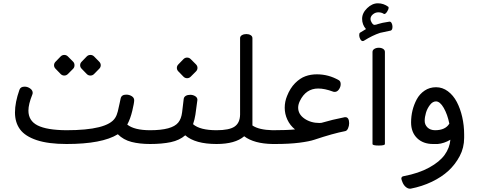

<svg xmlns="http://www.w3.org/2000/svg" viewBox="-20 -873 2905 1164"><path d="M475.1 -499 505.9 -530.8Q515.1 -540 528.1 -540Q541 -540 550.3 -530.8L581.5 -499Q590.8 -489.7 590.8 -477.5Q590.8 -465.3 581.5 -456.1L550.3 -424.3Q541 -415 528.1 -415Q515.1 -415 505.9 -424.3L475.1 -456.1Q465.8 -465.3 465.8 -477.5Q465.8 -489.7 475.1 -499ZM316.9 -499 347.7 -530.8Q356.9 -540 369.6 -540Q382.3 -540 391.6 -530.8L423.3 -499Q431.6 -490.7 431.6 -477.5Q431.6 -464.4 423.3 -456.1L391.6 -424.3Q382.3 -415 369.6 -415Q356.9 -415 347.7 -424.3L316.9 -456.1Q307.6 -465.3 307.6 -477.5Q307.6 -489.7 316.9 -499ZM97.7 -328.1Q104 -347.7 129.4 -347.7Q147 -347.7 162.6 -336.7Q178.2 -325.7 178.2 -310.1Q178.2 -305.2 175.8 -299.3Q152.3 -241.2 152.3 -202.6Q152.3 -140.6 208.3 -112.5Q264.2 -84.5 381.8 -83.5Q630.4 -83.5 677.7 -157.7Q688.5 -174.3 694.1 -197.3Q699.7 -220.2 704.8 -244.9Q710 -269.5 711.4 -275.9Q716.3 -299.3 745.6 -299.3Q763.7 -299.3 778.6 -290Q793.5 -280.8 793.5 -265.1Q793.5 -249.5 782 -201.2Q770.5 -152.8 751.5 -117.7Q794.4 -83.5 890.6 -83.5V0Q826.7 0 777.6 -12.5Q728.5 -24.9 694.3 -59.1Q598.6 0 383.3 0Q272.9 0 202.6 -23.4Q132.3 -46.9 101.6 -88.6Q70.8 -130.4 70.8 -191.2Q70.8 -252 97.7 -328.1Z M1061.5 -482.9 1092.3 -514.6Q1101.6 -523.9 1114.3 -523.9Q1127 -523.9 1136.2 -514.6L1168 -482.9Q1177.2 -473.6 1177.2 -461.4Q1177.2 -449.2 1168 -439.9L1136.2 -408.2Q1127 -398.9 1114.3 -398.9Q1101.6 -398.9 1092.3 -408.2L1061.5 -439.9Q1052.2 -449.2 1052.2 -461.4Q1052.2 -473.6 1061.5 -482.9ZM889.6 -83.5Q1022.9 -83.5 1060.5 -129.9Q1079.1 -152.3 1084 -191.9L1093.8 -273.9Q1095.7 -285.6 1106.4 -292Q1117.2 -298.3 1133.5 -298.3Q1149.9 -298.3 1163.3 -290Q1176.8 -281.7 1176.8 -267.6L1164.6 -177.7Q1160.2 -148.9 1150.4 -120.1Q1192.4 -83.5 1293 -83.5V0Q1163.6 0 1103 -52.7Q1068.4 -22.5 1015.4 -11.2Q962.4 0 889.6 0Q874.5 0 861.8 -12.7Q849.1 -25.4 849.1 -41.7Q849.1 -58.1 861.3 -70.8Q873.5 -83.5 889.6 -83.5Z M1292 -83.5Q1370.1 -83.5 1402.3 -105.7Q1434.6 -127.9 1435.5 -178.2V-641.6Q1435.5 -653.3 1446.8 -659.9Q1458 -666.5 1473.4 -666.5Q1488.8 -666.5 1499.5 -659.9Q1510.3 -653.3 1510.3 -641.6V-112.3Q1549.8 -85.4 1632.3 -83.5V0Q1520 -2 1460.4 -46.9Q1405.8 0 1293 0Q1277.8 -1 1264.6 -13.4Q1251.5 -25.9 1251.5 -41.7Q1251.5 -57.6 1263.9 -70.1Q1276.4 -82.5 1292 -83.5Z M1917 -127.4 1929.2 -128.4Q1993.7 -147.5 2070.3 -162.6H2074.2Q2085.4 -162.6 2091.1 -152.6Q2096.7 -142.6 2096.7 -126.2Q2096.7 -109.9 2090.1 -95Q2083.5 -80.1 2072.8 -78.1Q1999.5 -64 1885.7 -25.9Q1855.5 -15.6 1794.7 -7.8Q1733.9 0 1648.4 0H1631.8Q1616.2 0 1603.3 -12.7Q1590.3 -25.4 1590.3 -41.5Q1590.3 -57.6 1603.3 -70.6Q1616.2 -83.5 1631.8 -83.5Q1718.8 -83.5 1768.6 -88.4Q1738.3 -112.8 1722.2 -147.5Q1706.1 -182.1 1706.1 -219.5Q1706.1 -256.8 1720.2 -291Q1738.8 -338.4 1768.8 -368.7Q1798.8 -398.9 1831.1 -410.6Q1863.3 -422.4 1900.9 -422.4Q1972.2 -422.4 2034.2 -386.7Q2045.4 -379.9 2045.4 -363Q2045.4 -346.2 2034.9 -331.1Q2024.4 -315.9 2009.3 -315.9Q2002.9 -315.9 1999.5 -317.4Q1948.7 -336.4 1909.2 -336.4Q1834.5 -336.4 1797.9 -260.7Q1787.6 -239.3 1787.6 -220.7Q1787.6 -180.2 1825.9 -153.8Q1864.3 -127.4 1917 -127.4Z M2238.3 0V-558.1Q2238.3 -569.8 2249.8 -576.7Q2261.2 -583.5 2276.6 -583.5Q2292 -583.5 2302.7 -576.7Q2313.5 -569.8 2313.5 -558.1V0Q2313.5 9.3 2275.9 9.3Q2238.3 9.3 2238.3 0ZM2162.6 -674.8Q2184.1 -687.5 2190.7 -691.9Q2197.3 -696.3 2198.7 -696.8Q2175.3 -723.6 2175.3 -758.8Q2175.3 -793.9 2205.8 -823.5Q2236.3 -853 2271 -853Q2305.7 -853 2334.5 -831.5Q2335.9 -830.6 2335.9 -823.7Q2335.9 -816.9 2326.9 -802.5Q2317.9 -788.1 2309.6 -788.1Q2307.1 -788.1 2305.2 -790Q2292 -798.3 2273.7 -798.3Q2255.4 -798.3 2240.7 -786.1Q2226.1 -773.9 2226.1 -757.3Q2226.1 -747.6 2234.1 -734.9Q2242.2 -722.2 2250.2 -722.2Q2258.3 -722.2 2275.1 -728.3Q2292 -734.4 2340.3 -741.7H2342.8Q2349.6 -741.7 2354.5 -732.2Q2359.4 -722.7 2359.4 -710.9Q2359.4 -690.9 2348.6 -687.5Q2288.1 -674.8 2284.2 -673.8Q2238.3 -658.7 2187 -626.5Q2183.1 -624 2179.2 -624Q2170.4 -624 2164.1 -636Q2157.7 -647.9 2157.7 -659.7Q2157.7 -671.4 2162.6 -674.8Z M2617.2 -83.5Q2680.2 -83.5 2704.1 -123.5Q2692.9 -179.2 2670.2 -218.8Q2647.5 -258.3 2623 -258.3Q2603 -258.3 2586.4 -236.6Q2569.8 -214.8 2562.3 -189Q2554.7 -163.1 2554.7 -140.1Q2554.7 -117.2 2571.3 -100.6Q2587.9 -84 2617.2 -83.5ZM2413.1 210Q2413.1 196.8 2428.2 194.8Q2518.6 177.7 2582 142.8Q2645.5 107.9 2675.8 65.7Q2706.1 23.4 2710.4 -25.9Q2672.4 -3.4 2633.8 0H2605.5Q2544.9 0 2508.5 -35.6Q2472.2 -71.3 2472.2 -130.9Q2472.2 -206.1 2506.3 -270.5Q2523.9 -303.2 2554.2 -323.7Q2584.5 -344.2 2623.5 -344.2Q2662.6 -344.2 2695.3 -319.8Q2728 -295.4 2749.3 -255.1Q2770.5 -214.8 2782.2 -163.6Q2793.9 -112.3 2793.9 -57.6V-37.6Q2793.9 22.9 2766.8 73.7Q2739.7 124.5 2698.7 162.4Q2657.7 200.2 2598.4 228.8Q2539.1 257.3 2468.8 271H2465.8Q2452.6 271 2439.9 260.3Q2427.2 249.5 2420.2 232.2Q2413.1 214.8 2413.1 210Z"/></svg>

Font: Behdad
Style: Regular
Weight: 400
Designer: Mohammad Saleh Souzanchi
Foundry: http://font-store.ir
Version: Version:1.0.1;RFB:1.2.5;Building:2018-09-04 19:53:52.209180